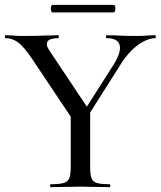

<svg xmlns="http://www.w3.org/2000/svg" viewBox="-22 -770 661 790"><path d="M306 -285 448 -508Q478 -558 470 -585.5Q462 -613 417 -613Q414 -613 414 -619Q414 -625 417 -625Q446 -625 471.5 -623.5Q497 -622 539 -622Q564 -622 579.5 -623.5Q595 -625 617 -625Q619 -625 619 -619Q619 -613 617 -613Q595 -613 569 -599.5Q543 -586 518.5 -561.5Q494 -537 473 -503L325 -269ZM281 -272 110 -528Q77 -577 53 -595Q29 -613 1 -613Q-2 -613 -2 -619Q-2 -625 1 -625Q17 -625 35 -623.5Q53 -622 69 -622Q97 -622 124 -622.5Q151 -623 175.5 -624Q200 -625 218 -625Q220 -625 220 -619Q220 -613 218 -613Q182 -613 173.5 -599Q165 -585 182 -561L344 -318ZM269 -310 349 -319V-81Q349 -52 354.5 -37Q360 -22 377 -17Q394 -12 429 -12Q432 -12 432 -6Q432 0 429 0Q405 0 374.5 -1Q344 -2 308 -2Q274 -2 242.5 -1Q211 0 187 0Q184 0 184 -6Q184 -12 187 -12Q222 -12 239.5 -17Q257 -22 263 -37Q269 -52 269 -81ZM194 -719Q190 -719 188 -727Q186 -735 188 -742.5Q190 -750 194 -750H445Q450 -750 452 -742.5Q454 -735 452 -727Q450 -719 445 -719Z"/></svg>

Font: Cormorant Medium
Style: Regular
Weight: 500
Designer: Christian Thalmann (Catharsis Fonts)
Foundry: Catharsis Fonts
Version: Version 4.000